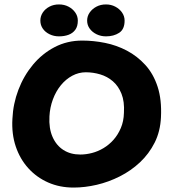

<svg xmlns="http://www.w3.org/2000/svg" viewBox="-20 -839 782 866"><path d="M312 7Q249 7 197 -16Q145 -39 107.5 -80.5Q70 -122 51 -178.5Q32 -235 36 -303Q39 -371 63 -434Q87 -497 128.5 -547Q170 -597 226.5 -626.5Q283 -656 351 -656Q402 -656 454 -645.5Q506 -635 552.5 -610.5Q599 -586 635.5 -546Q672 -506 691 -447.5Q710 -389 706 -310Q703 -246 677.5 -195.5Q652 -145 611.5 -107Q571 -69 520.5 -43.5Q470 -18 416.5 -5.5Q363 7 312 7ZM342 -142Q368 -142 395 -149Q422 -156 447 -171Q472 -186 492 -208.5Q512 -231 525 -261.5Q538 -292 539 -330Q542 -381 528 -416Q514 -451 489 -472.5Q464 -494 432 -503.5Q400 -513 367 -513Q335 -513 306 -497.5Q277 -482 254.5 -454.5Q232 -427 218.5 -390.5Q205 -354 203 -314Q200 -260 217 -221.5Q234 -183 266 -162.5Q298 -142 342 -142ZM458 -675Q435 -675 415.5 -684.5Q396 -694 384.5 -710Q373 -726 373 -746Q373 -766 384.5 -782.5Q396 -799 415 -809Q434 -819 458 -819Q481 -819 500 -809Q519 -799 530.5 -782.5Q542 -766 542 -746Q542 -707 517.5 -691Q493 -675 458 -675ZM246 -675Q223 -675 203.5 -684.5Q184 -694 173 -710Q162 -726 162 -746Q162 -766 173 -782.5Q184 -799 203 -809Q222 -819 246 -819Q270 -819 289 -809Q308 -799 319.5 -782.5Q331 -766 331 -746Q331 -720 319.5 -704.5Q308 -689 289 -682Q270 -675 246 -675Z"/></svg>

Font: Sour Gummy Black
Style: Bold
Weight: 700
Version: Version 1.000